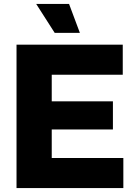

<svg xmlns="http://www.w3.org/2000/svg" viewBox="-20 -956 681 976"><path d="M64 0V-729H604V-576H206L243 -614V-115L206 -153H607V0ZM206 -298V-441H554V-298ZM258 -789 164 -936H331L386 -789Z"/></svg>

Font: Mona Sans ExtraLight ExtraBold
Style: Regular
Weight: 800
Version: Version 2.000